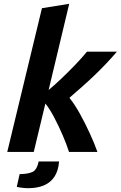

<svg xmlns="http://www.w3.org/2000/svg" viewBox="-20 -797 633 1007"><path d="M18 0 200 -754 343 -777 235 -325Q263 -348 300 -383Q337 -418 374 -456.5Q411 -495 436 -526H593Q566 -494 535 -461.5Q504 -429 471.5 -398Q439 -367 406.5 -338.5Q374 -310 344 -284Q371 -251 399 -200.5Q427 -150 451.5 -96.5Q476 -43 491 0H342Q330 -38 309 -87Q288 -136 264 -181.5Q240 -227 218 -254L157 0ZM127 190Q112 190 93 187.5Q74 185 68 183L83 116H92Q127 115 150 105Q173 95 183 50H290Q286 98 266 129Q246 160 211 175Q176 190 127 190Z"/></svg>

Font: Ubuntu Sans Mono
Style: Bold Italic
Weight: 700
Italic angle: -13.5°
Monospace: yes
Designer: Dalton Maag Ltd
Foundry: Dalton Maag Ltd
Version: Version 1.006